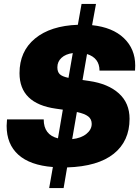

<svg xmlns="http://www.w3.org/2000/svg" viewBox="-20 -848 713 984"><path d="M306 116H232L251 8Q134 -1 74 -55Q14 -109 14 -203Q14 -214 16 -236H204Q204 -157 277 -139L302 -286L267 -291Q80 -317 80 -473Q80 -585 159.5 -650.5Q239 -716 379 -721L398 -828H472L452 -719Q557 -708 615 -652.5Q673 -597 673 -512Q673 -495 672 -486H490Q490 -551 426 -571L403 -438L437 -433Q534 -419 589 -369.5Q644 -320 644 -239Q644 -125 563 -60Q482 5 324 10ZM450 -213Q450 -237 432.5 -251Q415 -265 374 -274L350 -135Q396 -140 423 -162Q450 -184 450 -213ZM274 -503Q274 -480 286 -468Q298 -456 331 -449L353 -576Q316 -571 295 -551.5Q274 -532 274 -503Z"/></svg>

Font: Creato Display Black
Style: Italic
Weight: 900
Italic angle: -10°
Version: Version 1.000